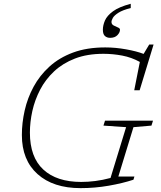

<svg xmlns="http://www.w3.org/2000/svg" viewBox="-20 -962 830 992"><path d="M399.5 -22Q435 -22 472.5 -26.8Q510 -31.5 551 -42.5L631.5 -305L514.5 -313L522.5 -338.5H770.5L762.5 -313L669.5 -305L591.5 -50H674.5L669.5 -33.5Q613.5 -15 541.8 -2.5Q470 10 396 10Q255 10 174 -62.5Q93 -135 93 -264.5Q93 -327 107.5 -391.2Q122 -455.5 153.5 -513.8Q185 -572 235.5 -618Q286 -664 357.5 -690.5Q429 -717 524 -717Q576.5 -717 631 -707.2Q685.5 -697.5 722 -683.5L751 -732H773.5L701.5 -495.5H673.5L702.5 -642Q660 -665.5 611.5 -674.8Q563 -684 514.5 -684Q430.5 -684 367.2 -659.5Q304 -635 259.5 -593.2Q215 -551.5 187.5 -498.8Q160 -446 147.2 -388.8Q134.5 -331.5 134.5 -277Q134.5 -150 203.8 -86Q273 -22 399.5 -22ZM600 -808.5Q600 -794.5 586.8 -780.5Q573.5 -766.5 549 -766.5Q532.5 -766.5 522 -776Q511.5 -785.5 511.5 -808.5Q511.5 -831 522.2 -856Q533 -881 564 -903.8Q595 -926.5 655.5 -942.5V-920.5Q613.5 -910 592 -896.2Q570.5 -882.5 563.2 -869.8Q556 -857 556 -848.5Q556 -836.5 567 -830.5Q578 -824.5 589 -820.2Q600 -816 600 -808.5Z"/></svg>

Font: Newsreader Caption ExtraLight
Style: Italic
Weight: 275
Italic angle: -17°
Designer: Hugues Gentile
Foundry: Production Type
Version: Version 1.001